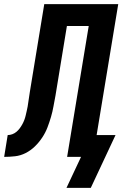

<svg xmlns="http://www.w3.org/2000/svg" viewBox="-62 -755 589 924"><path d="M375 149H258L328 0H261L365 -630H260L205 -295Q200 -270 195.5 -244Q191 -218 183.5 -192.5Q176 -167 166.5 -142Q157 -117 141.5 -93.5Q126 -70 106 -50.5Q86 -31 61.5 -18.5Q37 -6 10.5 -3Q-16 0 -42 0L-25 -105Q-14 -105 -3 -109Q8 -113 17 -120.5Q26 -128 33 -137.5Q40 -147 45.5 -157Q51 -167 55 -177.5Q59 -188 61.5 -199Q64 -210 66.5 -220.5Q69 -231 71 -242Q74 -260 76.5 -278.5Q79 -297 82 -315L151 -735H507L403 -105H494Z"/></svg>

Font: Iosevka SS18 Extrabold
Style: Italic
Weight: 800
Italic angle: -9°
Monospace: yes
Designer: Belleve Invis
Foundry: Belleve Invis
Version: Version 25.1.1; ttfautohint (v1.8.4)